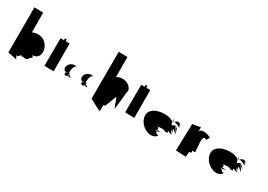

<svg xmlns="http://www.w3.org/2000/svg" viewBox="7 -1582 3333 2385"><g transform="rotate(30 1673.5 -389.5)"><path d="M50 -76C51 -76 159 -57 177 -49C170 -57 160 -94 153 -97C157 -97 177 -96 177 -96C177 -95 202 -130 212 -130C207 -122 209 -117 220 -116C225 -117 229 -119 233 -122C257.3 -114.3 281.6 -110.6 294 -123C310 -141 324 -160 330 -164C352 -164 338 -181 326 -197C507 -199 414 -537 178 -439C178 -441 177 -718 177 -720C177 -722 50 -723 50 -724ZM177 -49C178 -48 178 -48 179 -48C179 -48 178 -48 177 -47Z M521 -158C521 -158 654 -153 654 -155C654 -156 654 -552 653 -553C653 -553 625 -554 596 -554C596 -555 597 -555 597 -555C596 -555 596 -580 597 -580H571V-554H523C522 -554 521 -158 521 -158Z M793.1 -223C779.1 -199 789.1 -169 833.1 -190C832.1 -190 833.1 -197 836.1 -206C834.1 -210 832.1 -216 831.1 -221C834.1 -220 837.1 -219 840.1 -217C843.1 -226 846.1 -233 847.1 -234C841.1 -232 835.1 -231 830.1 -229C823.1 -277 840.1 -350 878.1 -346C757.1 -381 716.1 -229 793.1 -223ZM793.1 -223C799.1 -230 808.1 -230 820.1 -226C809.1 -224 800.1 -223 793.1 -223ZM836.1 -206C844.1 -189 858.1 -182 877.1 -193C865.1 -201 852.1 -210 840.1 -217C839.1 -214 837.1 -209 836.1 -206ZM878.1 -346C883.1 -345 888.1 -343 893.1 -341C888.1 -344 883.1 -346 878.1 -346Z M1032.1 -223C1018.1 -199 1028.1 -169 1072.1 -190C1071.1 -190 1072.1 -197 1075.1 -206C1073.1 -210 1071.1 -216 1070.1 -221C1073.1 -220 1076.1 -219 1079.1 -217C1082.1 -226 1085.1 -233 1086.1 -234C1080.1 -232 1074.1 -231 1069.1 -229C1062.1 -277 1079.1 -350 1117.1 -346C996.1 -381 955.1 -229 1032.1 -223ZM1032.1 -223C1038.1 -230 1047.1 -230 1059.1 -226C1048.1 -224 1039.1 -223 1032.1 -223ZM1075.1 -206C1083.1 -189 1097.1 -182 1116.1 -193C1104.1 -201 1091.1 -210 1079.1 -217C1078.1 -214 1076.1 -209 1075.1 -206ZM1117.1 -346C1122.1 -345 1127.1 -343 1132.1 -341C1127.1 -344 1122.1 -346 1117.1 -346Z M1232 -96C1232 -96 1398 -8 1398 -10V-98C1398 -101 1422 -104 1422 -106C1426 -106 1432 -130 1432 -130L1482 -258C1482 -296 1519 -205 1519 -179C1519 -186 1544 -132 1544 -132C1544 -136 1566 -312 1564 -314C1564 -330 1572 -406 1578 -406C1559 -505 1423 -529 1360 -478V-767C1360 -768 1233 -768 1233 -769C1233 -769 1233 -96 1232 -96Z M1678 -158C1678 -158 1811 -153 1811 -155C1811 -156 1811 -552 1810 -553C1810 -553 1782 -554 1753 -554C1753 -555 1754 -555 1754 -555C1753 -555 1753 -580 1754 -580H1728V-554H1680C1679 -554 1678 -158 1678 -158Z M1911 -256C1911 -106 2117 -12 2181 -116C2159 -115 2138 -126 2137 -145C2133 -120 2134 -130 2133 -150C2126 -148 2120 -148 2118 -147C2124 -153 2128 -159 2131 -167H2176C2170 -160 2148 -154 2133 -150C2133 -155 2132 -161 2131 -167C2133 -175 2133 -184 2133 -194C2133 -201 2120 -203 2106 -202C2142 -214 2207 -219 2227 -199C2227 -194 2260 -203 2263 -200C2233 -254 2313 -200 2316 -200C2247 -314 2319 -225 2319 -225C2254 -339 2355 -228 2358 -234C2290 -350 2361 -262 2361 -264C2336 -305 2326 -317 2323 -316C2322 -317 2319 -318 2318 -319L2322 -315C2319 -309 2335 -268 2335 -268C2315 -301 2308 -318 2307 -324C2311 -323 2314 -321 2318 -319C2311 -326 2306 -330 2307 -324C2282 -329 2261 -305 2259 -308C2225 -363 2259 -330 2259 -330C2203 -424 1913 -399 1911 -256ZM2176 -167H2178C2178 -168 2177 -170 2177 -170C2177 -169 2177 -168 2176 -167ZM2181 -167C2181 -167 2178 -167 2178 -167C2178 -163 2179 -159 2181 -161ZM2227 -412C2229 -408 2232 -401 2237 -394C2237 -394 2232 -402 2227 -412ZM2245 -355C2245 -359 2248 -362 2252 -363C2227 -403 2236 -376 2245 -355ZM2252 -363C2254 -360 2256 -356 2259 -352C2259 -353 2261 -357 2267 -363C2261 -364 2256 -364 2252 -363ZM2267 -363C2300 -358 2358 -328 2359 -326C2315 -398 2357 -355 2359 -352C2326 -406 2285 -380 2267 -363Z M2461 -64C2461 -64 2595 -56 2606 -56L2613 -130C2615 -130 2641 -132 2641 -134C2641 -136 2640 -162 2638 -162H2682C2677 -162 2671 -305 2668 -303C2668 -365 2681 -391 2724 -365C2722 -367 2747 -410 2747 -410C2723 -431 2607 -466 2587 -408L2586 -468L2472 -448C2472 -447 2461 -64 2461 -64Z M2847 -256C2847 -106 3053 -12 3117 -116C3095 -115 3074 -126 3073 -145C3069 -120 3070 -130 3069 -150C3062 -148 3056 -148 3054 -147C3060 -153 3064 -159 3067 -167H3112C3106 -160 3084 -154 3069 -150C3069 -155 3068 -161 3067 -167C3069 -175 3069 -184 3069 -194C3069 -201 3056 -203 3042 -202C3078 -214 3143 -219 3163 -199C3163 -194 3196 -203 3199 -200C3169 -254 3249 -200 3252 -200C3183 -314 3255 -225 3255 -225C3190 -339 3291 -228 3294 -234C3226 -350 3297 -262 3297 -264C3272 -305 3262 -317 3259 -316C3258 -317 3255 -318 3254 -319L3258 -315C3255 -309 3271 -268 3271 -268C3251 -301 3244 -318 3243 -324C3247 -323 3250 -321 3254 -319C3247 -326 3242 -330 3243 -324C3218 -329 3197 -305 3195 -308C3161 -363 3195 -330 3195 -330C3139 -424 2849 -399 2847 -256ZM3112 -167H3114C3114 -168 3113 -170 3113 -170C3113 -169 3113 -168 3112 -167ZM3117 -167C3117 -167 3114 -167 3114 -167C3114 -163 3115 -159 3117 -161ZM3163 -412C3165 -408 3168 -401 3173 -394C3173 -394 3168 -402 3163 -412ZM3181 -355C3181 -359 3184 -362 3188 -363C3163 -403 3172 -376 3181 -355ZM3188 -363C3190 -360 3192 -356 3195 -352C3195 -353 3197 -357 3203 -363C3197 -364 3192 -364 3188 -363ZM3203 -363C3236 -358 3294 -328 3295 -326C3251 -398 3293 -355 3295 -352C3262 -406 3221 -380 3203 -363Z"/></g></svg>

Font: Getaway
Style: Regular
Weight: 400
Version: Version 0.1